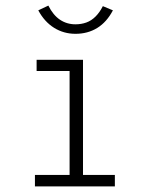

<svg xmlns="http://www.w3.org/2000/svg" viewBox="-20 -667 540 687"><path d="M105 0V-41H229V-413H111V-453H277V-41H391V0ZM348 -645 384 -630Q362 -588 328 -567Q294 -546 250 -546Q208 -546 173.5 -567.5Q139 -589 117 -630L153 -647Q170 -613 194.5 -596.5Q219 -580 250 -580Q271 -580 289 -586.5Q307 -593 322 -608Q337 -623 348 -645Z"/></svg>

Font: Inconsolata Light
Style: Regular
Weight: 300
Designer: Raph Levien, Cyreal, Brenton Simpson
Foundry: Raph Levien, Cyreal, Google
Version: Version 3.001